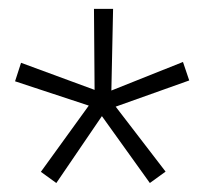

<svg xmlns="http://www.w3.org/2000/svg" viewBox="-20 -731 462 436"><path d="M181.6 -491.2 14.2 -546.4 27.8 -588.4 194.8 -526.9 193.4 -710.9H236.8L232.9 -525.4L395.5 -590.3L409.7 -548.3L242.7 -488.8L356 -341.3L320.3 -315.4L211.4 -467.3L107.9 -315.4L72.8 -340.8Z"/></svg>

Font: Heebo ExtraLight
Style: Regular
Weight: 250
Designer: Oded Ezer
Foundry: Ezer Type House
Version: Version 3.100